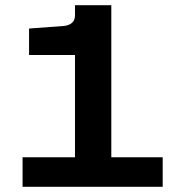

<svg xmlns="http://www.w3.org/2000/svg" viewBox="-20 -720 690 740"><path d="M67 -114H269V-508H92V-610L227 -620Q246 -622 257.5 -632Q269 -642 269 -661V-700H409V-114H607V0H67Z"/></svg>

Font: Host Grotesk Black
Style: Regular
Weight: 900
Designer: Doğukan Karapınar based on Poppins by Indian Type Foundry, Jonny Pinhorn
Foundry: Element Type
Version: Version 1.000; ttfautohint (v1.8.4.7-5d5b);gftools[0.9.33]